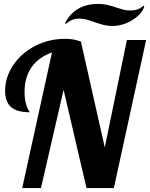

<svg xmlns="http://www.w3.org/2000/svg" viewBox="-20 -950 758 970"><path d="M460 -837.4Q432.1 -847.2 415.3 -851.6Q398.4 -856 379.9 -856Q342.8 -856 314 -830.1L308.1 -832Q332 -880.4 374.8 -905.3Q417.5 -930.2 475.1 -930.2Q499 -930.2 518.6 -926Q538.1 -921.9 563 -913.6Q589.4 -904.8 605 -900.9Q620.6 -897 640.1 -897Q659.2 -897 675.5 -902.8Q691.9 -908.7 703.1 -919.9L709 -918.9Q705.1 -901.4 690.2 -883.5Q675.3 -865.7 653.3 -851.6Q630.9 -836.4 603 -827.6Q575.2 -818.8 547.9 -818.8Q525.4 -818.8 505.9 -823.5Q486.3 -828.1 460 -837.4ZM242.7 -685.1Q173.8 -660.6 138.9 -609.6Q104 -558.6 104 -484.9Q104 -452.6 111.1 -426Q118.2 -399.4 130.9 -382.8Q66.4 -382.8 36.1 -408.9Q5.9 -435.1 5.9 -491.2Q5.9 -560.5 47.9 -622.6Q87.9 -681.6 156.7 -717.8Q227.5 -753.9 309.6 -753.9Q332.5 -753.9 349.9 -750.7Q367.2 -747.6 388.7 -740.2L509.3 -205.1L621.1 -748H718.3L555.2 0H417L301.3 -496.1L187 0H92.3Z"/></svg>

Font: Pattaya
Style: Regular
Weight: 400
Designer: Pablo Impallari / Thai characters Designed by Thanarat Vachiruckul and Suppakit Chalermlarp
Foundry: Pablo Impallari
Version: Version 2.001